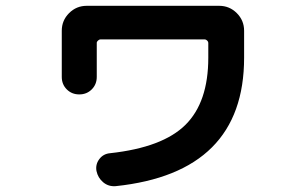

<svg xmlns="http://www.w3.org/2000/svg" viewBox="-20 -596 1040 654"><path d="M190.4 -334V-491.2Q190.4 -526.4 215.3 -551.3Q240.2 -576.2 275.4 -576.2H726.6Q761.7 -576.2 786.6 -551.3Q811.5 -526.4 811.5 -491.2V-399.4Q811.5 -7.8 374 38.1Q349.6 40 331.5 24.9Q313.5 9.8 308.6 -13.7Q304.7 -36.1 318.4 -54.2Q332 -72.3 355.5 -74.2Q534.2 -93.8 611.8 -170.9Q689.5 -248 689.5 -399.4V-450.2Q689.5 -454.1 685.5 -458Q681.6 -461.9 676.8 -461.9H322.3Q318.4 -461.9 314 -458Q309.6 -454.1 309.6 -450.2V-334Q309.6 -308.6 292.5 -291.5Q275.4 -274.4 250 -274.4Q224.6 -274.4 207.5 -291.5Q190.4 -308.6 190.4 -334Z"/></svg>

Font: Rounded-X Mgen+ 1m bold
Style: Bold
Weight: 700
Designer: [Source Han Sans]
Ryoko NISHIZUKA  (kana & ideographs); Paul D. Hunt (Latin, Greek & Cyrillic); Wenlong ZHANG  (bopomofo
Version: Version 1.059.20150602